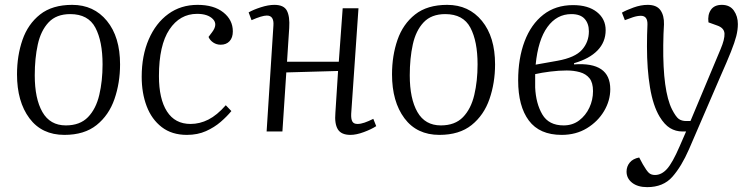

<svg xmlns="http://www.w3.org/2000/svg" viewBox="-20 -541 3095 790"><path d="M245 14Q152 14 101 -54.5Q50 -123 50 -235Q50 -312 72.5 -377Q95 -442 145 -481.5Q195 -521 277 -521Q366 -521 420 -455Q474 -389 474 -276Q474 -200 451 -133.5Q428 -67 377.5 -26.5Q327 14 245 14ZM251 -25Q309 -25 342 -59Q375 -93 388.5 -150.5Q402 -208 402 -276Q402 -371 372.5 -427Q343 -483 269 -483Q212 -483 180 -449Q148 -415 135.5 -358Q123 -301 123 -231Q123 -135 154.5 -80Q186 -25 251 -25Z M793 -521Q860 -521 899 -490Q938 -459 938 -412Q938 -386 924.5 -371.5Q911 -357 888 -357Q871 -357 857.5 -366Q844 -375 838 -389L853 -409Q877 -441 856 -462.5Q835 -484 791 -484Q720 -484 677 -419.5Q634 -355 634 -228Q634 -134 667 -82.5Q700 -31 764 -31Q802 -31 837.5 -49Q873 -67 909 -108L932 -84Q914 -62 888 -39.5Q862 -17 827.5 -1.5Q793 14 749 14Q687 14 645.5 -18Q604 -50 583.5 -104Q563 -158 563 -225Q563 -312 592 -379Q621 -446 672.5 -483.5Q724 -521 793 -521Z M1371 -249 1158 -243 1142 0H1077L1105 -436Q1108 -477 1078 -477Q1058 -477 1015 -458L1003 -490Q1022 -501 1053 -511Q1084 -521 1109 -521Q1148 -521 1160.5 -497Q1173 -473 1170 -426Q1168 -392 1165.5 -357Q1163 -322 1161 -287H1374L1390 -507H1455L1425 -73Q1424 -52 1429.5 -41.5Q1435 -31 1451 -31Q1464 -31 1480 -36.5Q1496 -42 1516 -52L1528 -22Q1508 -9 1477 2.5Q1446 14 1422 14Q1384 14 1370 -9Q1356 -32 1360 -77Z M1788 14Q1695 14 1644 -54.5Q1593 -123 1593 -235Q1593 -312 1615.5 -377Q1638 -442 1688 -481.5Q1738 -521 1820 -521Q1909 -521 1963 -455Q2017 -389 2017 -276Q2017 -200 1994 -133.5Q1971 -67 1920.5 -26.5Q1870 14 1788 14ZM1794 -25Q1852 -25 1885 -59Q1918 -93 1931.5 -150.5Q1945 -208 1945 -276Q1945 -371 1915.5 -427Q1886 -483 1812 -483Q1755 -483 1723 -449Q1691 -415 1678.5 -358Q1666 -301 1666 -231Q1666 -135 1697.5 -80Q1729 -25 1794 -25Z M2291 14Q2200 14 2156 -45Q2112 -104 2112 -210Q2112 -301 2138.5 -371Q2165 -441 2215.5 -480.5Q2266 -520 2338 -520Q2400 -520 2436 -491.5Q2472 -463 2472 -417Q2472 -368 2438.5 -333.5Q2405 -299 2342 -281V-276Q2491 -287 2491 -174Q2491 -127 2465.5 -84Q2440 -41 2395 -13.5Q2350 14 2291 14ZM2184 -275 2274 -291Q2346 -304 2374.5 -336Q2403 -368 2403 -412Q2403 -444 2385.5 -463.5Q2368 -483 2331 -483Q2271 -483 2232.5 -430Q2194 -377 2184 -275ZM2299 -25Q2336 -25 2363 -45.5Q2390 -66 2405 -98Q2420 -130 2420 -166Q2420 -201 2405.5 -219Q2391 -237 2366 -244Q2341 -251 2312 -251Q2280 -251 2244 -246.5Q2208 -242 2182 -236Q2182 -222 2182 -209Q2182 -196 2182 -181Q2185 -115 2211.5 -70Q2238 -25 2299 -25Z M2815 73Q2784 144 2746.5 186.5Q2709 229 2643 229Q2604 229 2581 211Q2558 193 2558 165Q2558 144 2571 128Q2584 112 2610 107L2625 135Q2640 161 2649.5 170Q2659 179 2675 179Q2702 179 2724.5 154Q2747 129 2776 62L2803 0H2788Q2760 0 2737 -14Q2714 -28 2694 -61Q2667 -106 2654.5 -181Q2642 -256 2642 -350Q2642 -370 2642.5 -396.5Q2643 -423 2644 -440Q2645 -476 2617 -476Q2602 -476 2584 -470Q2566 -464 2551 -458L2539 -489Q2556 -499 2586.5 -510Q2617 -521 2645 -521Q2682 -521 2697.5 -499Q2713 -477 2712 -441Q2711 -423 2710 -400.5Q2709 -378 2709 -355Q2708 -261 2717 -195Q2726 -129 2745 -91Q2761 -60 2773 -51.5Q2785 -43 2804 -43H2821L2945 -339Q2962 -379 2961 -402.5Q2960 -426 2931 -436L2895 -449Q2891 -480 2905 -500.5Q2919 -521 2950 -521Q2983 -521 2999.5 -497.5Q3016 -474 3016 -442Q3016 -418 3009.5 -392.5Q3003 -367 2987.5 -328Q2972 -289 2944 -226Z"/></svg>

Font: Literata 36pt Light
Style: Italic
Weight: 300
Italic angle: -2°
Designer: Latin by Veronika Burian and Jose Scaglione. Greek by Irene Vlachou. Cyrillic by Vera Evstafieva
Foundry: TypeTogether
Version: Version 3.002